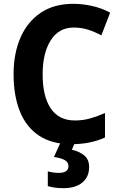

<svg xmlns="http://www.w3.org/2000/svg" viewBox="-20 -744 624 1004"><path d="M365 -600Q288 -600 245.5 -533.5Q203 -467 203 -355Q203 -240 245.5 -177Q288 -114 372 -114Q414 -114 452.5 -125Q491 -136 529 -153V-25Q453 10 353 10Q252 10 184.5 -34.5Q117 -79 84 -161.5Q51 -244 51 -356Q51 -464 87 -547Q123 -630 192.5 -677Q262 -724 363 -724Q412 -724 461 -713Q510 -702 556 -678L510 -559Q477 -577 441.5 -588.5Q406 -600 365 -600ZM446 130Q446 181 410.5 210.5Q375 240 312 240Q287 240 266 237Q245 234 230 229V152Q259 160 287 160Q338 160 338 125Q338 104 318.5 93Q299 82 262 77L297 0H372L356 39Q392 47 419 67.5Q446 88 446 130Z"/></svg>

Font: Noto Sans Lao SemiCondensed
Style: Bold
Weight: 700
Width: 4
Designer: Monotype Design Team
Foundry: Monotype Imaging Inc.
Version: Version 2.003; ttfautohint (v1.8.4.7-5d5b)